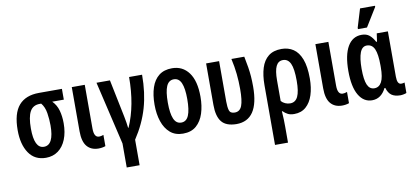

<svg xmlns="http://www.w3.org/2000/svg" viewBox="-86 -1083 3530 1630"><g transform="rotate(-10 1679.0 -268.0)"><path d="M235 10Q139 10 88.5 -64.5Q38 -139 38 -262Q38 -407 97 -475Q156 -543 271 -543H469V-450H369Q405 -414 419 -363.5Q433 -313 433 -253Q433 -174 409 -114.5Q385 -55 340.5 -22.5Q296 10 235 10ZM234 -85Q320 -85 320 -255Q320 -307 311.5 -361Q303 -415 274 -450H261Q203 -450 177 -403Q151 -356 151 -257Q151 -85 234 -85Z M686 10Q623 9 588.5 -32.5Q554 -74 554 -162V-543H666V-166Q666 -89 710 -89Q728 -89 748 -97V0Q721 10 686 10Z M895 210V3L767 -543H883L949 -220Q955 -190 959 -165Q963 -140 965 -120H969Q1048 -300 1048 -543H1160Q1160 -387 1123 -259Q1086 -131 1006 -10V210Z M1616 -273Q1616 -194 1595.5 -130Q1575 -66 1531.5 -28Q1488 10 1417 10Q1350 10 1306.5 -27.5Q1263 -65 1241.5 -129Q1220 -193 1220 -273Q1220 -358 1241 -421Q1262 -484 1306 -518.5Q1350 -553 1419 -553Q1510 -553 1563 -481.5Q1616 -410 1616 -273ZM1334 -271Q1334 -179 1354 -132Q1374 -85 1418 -85Q1462 -85 1482 -132Q1502 -179 1502 -273Q1502 -365 1482 -411.5Q1462 -458 1418 -458Q1374 -458 1354 -412Q1334 -366 1334 -271Z M1877 9Q1788 8 1750 -39.5Q1712 -87 1712 -185V-543H1824V-193Q1824 -147 1832.5 -118.5Q1841 -90 1880 -90Q1924 -90 1941.5 -135Q1959 -180 1959 -279Q1959 -345 1952.5 -408.5Q1946 -472 1930 -543H2041Q2052 -489 2058.5 -448Q2065 -407 2068 -368Q2071 -329 2071 -280Q2071 9 1877 9Z M2168 240V-275Q2168 -360 2187.5 -422.5Q2207 -485 2250 -519Q2293 -553 2363 -553Q2421 -553 2464.5 -524Q2508 -495 2532.5 -431.5Q2557 -368 2557 -265Q2557 -185 2537 -123Q2517 -61 2476.5 -25.5Q2436 10 2375 10Q2342 10 2320.5 -1Q2299 -12 2280 -31H2275Q2278 5 2279 39Q2280 73 2280 102V240ZM2357 -85Q2402 -85 2423 -128.5Q2444 -172 2444 -265Q2444 -369 2423 -413.5Q2402 -458 2359 -458Q2318 -458 2299 -418.5Q2280 -379 2280 -296V-119Q2294 -103 2314.5 -94Q2335 -85 2357 -85Z M2786 10Q2723 9 2688.5 -32.5Q2654 -74 2654 -162V-543H2766V-166Q2766 -89 2810 -89Q2828 -89 2848 -97V0Q2821 10 2786 10Z M3047 10Q2974 10 2932 -61.5Q2890 -133 2890 -269Q2890 -407 2932.5 -480Q2975 -553 3054 -553Q3095 -553 3120.5 -532Q3146 -511 3166 -473H3173L3183 -543H3279V-152Q3279 -86 3314 -86Q3330 -86 3343 -91V-1Q3337 3 3319.5 6.5Q3302 10 3291 10Q3243 10 3215 -9.5Q3187 -29 3174 -74H3167Q3125 10 3047 10ZM3083 -87Q3124 -87 3145.5 -127Q3167 -167 3167 -255V-270Q3167 -366 3147 -411Q3127 -456 3081 -456Q3041 -456 3022.5 -407.5Q3004 -359 3004 -268Q3004 -174 3023 -130.5Q3042 -87 3083 -87ZM3032 -606V-618L3080 -776H3209V-767L3110 -606Z"/></g></svg>

Font: Noto Sans ExtraCondensed SemiBold
Style: Regular
Weight: 600
Width: 2
Designer: Monotype Design Team
Foundry: Monotype Imaging Inc.
Version: Version 2.013; ttfautohint (v1.8.4.7-5d5b)